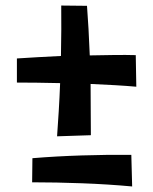

<svg xmlns="http://www.w3.org/2000/svg" viewBox="-20 -702 553 693"><path d="M457 -29Q370 -37 276 -40.5Q182 -44 96 -44L97 -131Q181 -138 275 -141Q369 -144 454 -143ZM186 -210Q189 -251 192 -300.5Q195 -350 197 -402Q107 -404 41 -404V-491Q74 -493 114.5 -495.5Q155 -498 200 -500Q202 -601 201 -682L294 -681Q297 -643 299.5 -597.5Q302 -552 304 -502Q350 -503 393 -503.5Q436 -504 470 -503L472 -389Q439 -392 396 -394.5Q353 -397 307 -399Q307 -348 307.5 -300Q308 -252 308 -214Z"/></svg>

Font: Marhey
Style: Regular
Weight: 400
Designer: Nur Syamsi & Bustanul Arifin
Foundry: Namelatype
Version: Version 1.000; ttfautohint (v1.8.4.7-5d5b)